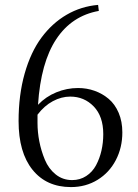

<svg xmlns="http://www.w3.org/2000/svg" viewBox="-20 -741 560 777"><path d="M379.9 -696.8Q270.5 -677.2 207.8 -582.8Q145 -488.3 133.8 -316.9Q165.5 -350.1 208 -367.4Q250.5 -384.8 295.9 -384.8Q331.1 -384.8 362.8 -373.5Q394.5 -362.3 419.9 -340.8Q445.3 -319.3 460.2 -284.4Q475.1 -249.5 475.1 -205.1Q475.1 -143.6 448.7 -93Q422.4 -42.5 374.8 -13.2Q327.1 16.1 267.1 16.1Q168 16.1 111.6 -54Q55.2 -124 55.2 -251Q55.2 -356.4 79.8 -443.4Q104.5 -530.3 147.9 -588.9Q191.4 -647.5 249.8 -681.4Q308.1 -715.3 377 -721.2ZM264.2 -350.1Q228.5 -350.1 193.8 -331.5Q159.2 -313 131.8 -276.9V-243.2Q131.8 -206.1 139.2 -168.5Q146.5 -130.9 161.6 -94.5Q176.8 -58.1 205.3 -35.2Q233.9 -12.2 272 -12.2Q303.7 -12.2 328.9 -28.6Q354 -44.9 368.7 -72.3Q383.3 -99.6 390.6 -131.6Q397.9 -163.6 397.9 -198.2Q397.9 -270 359.4 -310.1Q320.8 -350.1 264.2 -350.1Z"/></svg>

Font: Junge
Style: Regular
Weight: 400
Designer: Alexei Vanyashin
Foundry: Cyreal (www.cyreal.org)
Version: Version 1.002